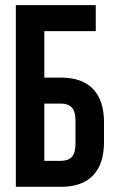

<svg xmlns="http://www.w3.org/2000/svg" viewBox="-20 -720 455 740"><path d="M214.8 0H41V-700.2H349.1V-600.1H150.9V-420.9H214.8Q296.9 -420.9 338.9 -376.7Q380.9 -332.5 380.9 -248V-172.9Q380.9 -88.4 338.9 -44.2Q296.9 0 214.8 0ZM150.9 -100.1H214.8Q242.7 -100.1 256.8 -115.2Q271 -130.4 271 -166V-254.9Q271 -290.5 256.8 -305.7Q242.7 -320.8 214.8 -320.8H150.9Z"/></svg>

Font: Bebas Neue Bold
Style: Regular
Weight: 700
Designer: Ryoichi Tsunekawa
Foundry: Ryoichi Tsunekawa
Version: Version 1.300